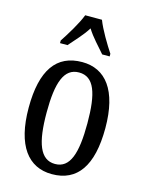

<svg xmlns="http://www.w3.org/2000/svg" viewBox="-117 -837 698 919"><g transform="rotate(15 232.0 -378.0)"><path d="M107 -619V-606H144C172 -639 206 -673 230 -712C254 -673 288 -639 316 -606H353V-619C328 -657 289 -721 272 -766H189C172 -721 132 -657 107 -619ZM231 10C356 10 422 -81 422 -269C422 -456 350 -546 234 -546C107 -546 42 -456 42 -269C42 -81 114 10 231 10ZM233 -41C159 -41 131 -119 131 -269C131 -418 158 -494 232 -494C307 -494 333 -418 333 -269C333 -119 307 -41 233 -41Z"/></g></svg>

Font: Noto Serif Sinhala ExtraCondensed
Style: Regular
Weight: 400
Width: 2
Designer: Jelle Bosma - Monotype Design Team
Foundry: Monotype Imaging Inc.
Version: Version 2.007